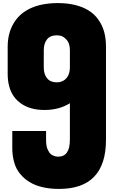

<svg xmlns="http://www.w3.org/2000/svg" viewBox="-20 -1220 745 1250"><path d="M60 -253V-367H280V-306Q280 -289 283 -271Q286 -253 294 -240Q301 -225 310 -217Q319 -209 332 -205Q343 -200 359 -200Q435 -200 435 -310V-548Q365 -504 270 -504Q222 -504 185 -514.5Q148 -525 120 -544Q59 -585 40 -658Q30 -694 30 -740V-916Q30 -1018 83 -1090Q136 -1161 239 -1187Q265 -1193 294 -1196.5Q323 -1200 355 -1200Q480 -1200 558 -1151Q595 -1128 620.5 -1092Q646 -1056 658 -1013Q670 -969 670 -916V-310Q670 10 364 10Q305 10 256.5 -1.5Q208 -13 174 -34Q138 -55 111 -88Q84 -121 73 -161Q67 -182 63.5 -205Q60 -228 60 -253ZM265 -894V-780Q265 -736 287 -710Q308 -684 349 -684Q381 -684 402 -701Q415 -712 421.5 -723.5Q428 -735 431 -748Q435 -762 435 -780V-894Q435 -909 431.5 -925Q428 -941 420 -953Q412 -964 401.5 -973Q391 -982 379 -986Q366 -990 349 -990Q308 -990 287 -965Q265 -938 265 -894Z"/></svg>

Font: Boldonse
Style: Regular
Weight: 400
Designer: Universitype Foundry
Foundry: Universitype Foundry
Version: Version 1.000; ttfautohint (v1.8.4.7-5d5b)